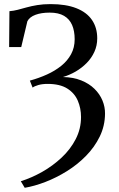

<svg xmlns="http://www.w3.org/2000/svg" viewBox="-20 -770 580 936"><path d="M100.5 145.5 81.5 113.5Q134 97 185.8 67.8Q237.5 38.5 280.5 -1.8Q323.5 -42 349.2 -92Q375 -142 375 -199.5Q375 -242.5 359.2 -279.2Q343.5 -316 307.8 -338.5Q272 -361 212 -361Q186 -361 167 -355.5Q148 -350 139 -343L125.5 -377Q169.5 -389 208.8 -406.8Q248 -424.5 278.5 -449Q309 -473.5 326.5 -505.8Q344 -538 344 -578.5Q344 -619 331.5 -648Q319 -677 292.2 -692.8Q265.5 -708.5 222.5 -708.5Q181.5 -708.5 152.8 -697.8Q124 -687 113.5 -666.5L83.5 -540.5H24.5L26 -715.5Q46 -717 66.2 -722.2Q86.5 -727.5 109.8 -734Q133 -740.5 161.8 -745.2Q190.5 -750 226.5 -750Q301.5 -750 352.2 -730Q403 -710 428.5 -672.5Q454 -635 454 -583Q454 -547.5 440 -517Q426 -486.5 402.2 -462.5Q378.5 -438.5 348.8 -421.2Q319 -404 287 -394.5Q337.5 -393.5 376 -378Q414.5 -362.5 440.5 -337Q466.5 -311.5 479.5 -280Q492.5 -248.5 492 -215.5Q491.5 -156 466.2 -104.2Q441 -52.5 399.2 -10Q357.5 32.5 306 64.5Q254.5 96.5 201.2 117Q148 137.5 100.5 145.5Z"/></svg>

Font: Merriweather 72pt
Style: Regular
Weight: 400
Version: Version 2.100